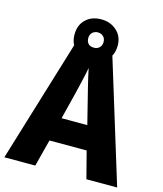

<svg xmlns="http://www.w3.org/2000/svg" viewBox="-127 -973 904 1067"><g transform="rotate(15 324.5 -440.0)"><path d="M472 0 432 -155H218L178 0H0L218 -716H429L649 0ZM360 -448Q355 -468 348 -496Q341 -524 334.5 -552.5Q328 -581 324 -601Q321 -581 314.5 -552.5Q308 -524 301.5 -496Q295 -468 290 -448L251 -292H399ZM323 -642Q268 -642 234 -674.5Q200 -707 200 -761Q200 -815 234 -847.5Q268 -880 323 -880Q376 -880 412 -847.5Q448 -815 448 -762Q448 -707 412.5 -674.5Q377 -642 323 -642ZM323 -717Q342 -717 354.5 -729Q367 -741 367 -761Q367 -781 354.5 -793Q342 -805 323 -805Q304 -805 291.5 -793Q279 -781 279 -761Q279 -741 290 -729Q301 -717 323 -717Z"/></g></svg>

Font: Noto Sans Arabic SemCond ExtBd
Style: Regular
Weight: 800
Width: 4
Designer: Monotype Design Team, Nadine Chahine, Nizar Qandah and Khaled Hosny
Foundry: Monotype Imaging Inc.
Version: Version 2.012; ttfautohint (v1.8.4.7-5d5b)